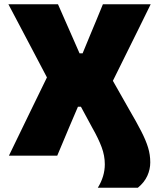

<svg xmlns="http://www.w3.org/2000/svg" viewBox="-20 -733 762 904"><path d="M440.5 151Q473.5 97.5 473.5 40.5Q473.5 0 458.5 -40.2Q443.5 -80.5 414.5 -131.5L361 -230.5H347L304.5 -131Q291.5 -99.5 278 -67.8Q264.5 -36 249.5 0H22Q46.5 -50.5 71.8 -102.8Q97 -155 124.5 -211.5L201 -368.5L134.5 -495Q107.5 -546 79.8 -598.8Q52 -651.5 19.5 -713H253Q269.5 -674.5 286 -637.8Q302.5 -601 317 -567.5L354.5 -482H369L404.5 -568Q418.5 -601.5 433.8 -638.2Q449 -675 464.5 -713H689.5Q660 -652.5 633 -598Q606 -543.5 583.5 -498L511.5 -352.5L587.5 -218.5Q623.5 -157 645.2 -114.5Q667 -72 677.2 -38.2Q687.5 -4.5 687.5 31.5Q687.5 64.5 673.5 95.2Q659.5 126 629 151Z"/></svg>

Font: Commissioner ExtraBold
Style: Regular
Weight: 800
Designer: Kostas Bartsokas
Foundry: Kostas Bartsokas
Version: Version 1.000; ttfautohint (v1.8.3)